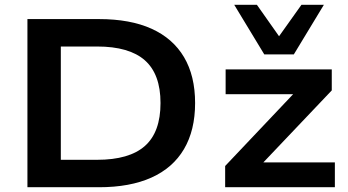

<svg xmlns="http://www.w3.org/2000/svg" viewBox="-20 -785 1459 805"><path d="M95 0V-705H395Q526 -705 615.5 -664.5Q705 -624 751.5 -545.5Q798 -467 798 -353Q798 -239 751.5 -160Q705 -81 615 -40.5Q525 0 395 0ZM235 -115H387Q522 -115 587.5 -173Q653 -231 653 -353Q653 -474 587.5 -532Q522 -590 387 -590H235ZM924 0V-89L1244 -427L1246 -390H926V-494H1371V-406L1048 -66L1047 -104H1384V0ZM1088 -557 962 -765H1057L1150 -633L1244 -765H1338L1212 -557Z"/></svg>

Font: Nunito Sans 10pt SemiExpanded
Style: Bold
Weight: 700
Width: 6
Designer: Vernon Adams
Foundry: Vernon Adams
Version: Version 3.101;gftools[0.9.27]